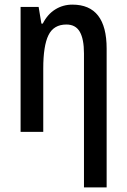

<svg xmlns="http://www.w3.org/2000/svg" viewBox="-20 -570 547 830"><path d="M343 240V-339Q343 -401 325 -432.5Q307 -464 267 -464Q212 -464 189.5 -418Q167 -372 167 -274V0H69V-540H147L159 -468H165Q185 -508 218.5 -529Q252 -550 293 -550Q441 -550 441 -360V240Z"/></svg>

Font: Noto Sans Condensed Medium
Style: Regular
Weight: 500
Width: 3
Designer: Monotype Design Team
Foundry: Monotype Imaging Inc.
Version: Version 2.013; ttfautohint (v1.8.4.7-5d5b)